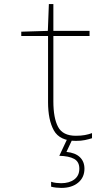

<svg xmlns="http://www.w3.org/2000/svg" viewBox="-20 -679 540 939"><path d="M351 10Q272 10 243.5 -41Q215 -92 215 -180V-503H84V-524L214 -528L219 -659H241V-528H418V-503H241V-183Q241 -102 264 -58.5Q287 -15 351 -15Q376 -15 395 -18.5Q414 -22 430 -28V-3Q414 2 395.5 6Q377 10 351 10ZM280 240Q268 240 254.5 238.5Q241 237 230 234V210Q242 214 255 215.5Q268 217 279 217Q319 217 343.5 198.5Q368 180 368 146Q368 112 342.5 98Q317 84 270 83L309 0H335L305 64Q348 68 370.5 89.5Q393 111 393 146Q393 189 362 214.5Q331 240 280 240Z"/></svg>

Font: Noto Sans Mono ExtraCondensed Thin
Style: Regular
Weight: 100
Width: 2
Designer: Monotype Design Team
Foundry: Monotype Imaging Inc.
Version: Version 2.014; ttfautohint (v1.8.4.7-5d5b)